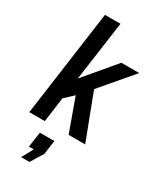

<svg xmlns="http://www.w3.org/2000/svg" viewBox="-240 -802 951 1137"><g transform="rotate(30 235.0 -234.0)"><path d="M22 0 122 -723H228L171 -316L348 -526H470L286 -310L404 0H291L210 -224L151 -169L128 0ZM113 255 155 178H122L137 74H236L223 169L170 255Z"/></g></svg>

Font: Archivo Narrow SemiBold
Style: Italic
Weight: 600
Italic angle: -8°
Designer: Hector Gatti
Foundry: Omnibus-Type
Version: Version 3.002